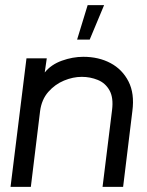

<svg xmlns="http://www.w3.org/2000/svg" viewBox="-20 -727 571 747"><path d="M459 0H379L416 -299Q422 -347 406 -375.5Q390 -404 360.5 -416Q331 -428 298 -428Q264 -428 229 -413.5Q194 -399 168 -369.5Q142 -340 136 -295L100 0H21L83 -500H162L154 -445Q179 -476 221 -491Q263 -506 304 -506Q364 -506 410 -481.5Q456 -457 480 -410Q504 -363 495 -295ZM280 -573 321 -707H385L329 -573Z"/></svg>

Font: Kulim Park
Style: Italic
Weight: 400
Italic angle: -8°
Designer: Noponies / Dale Sattler
Foundry: Noponies
Version: Version 1.000; ttfautohint (v1.8.3)